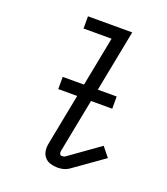

<svg xmlns="http://www.w3.org/2000/svg" viewBox="-138 -837 825 946"><g transform="rotate(20 275.0 -364.0)"><path d="M274 12Q254 12 236 6.5Q218 1 206 -12.5Q194 -26 191 -45Q188 -64 192 -84L307 -676H160V-740H392L262 -72Q260 -64 263 -56.5Q266 -49 274 -49Q278 -49 283 -50Q288 -51 291 -53L451 -167L491 -117L330 -3Q318 5 303 8.5Q288 12 274 12ZM428 -353H145V-417H428Z"/></g></svg>

Font: Lode
Style: Italic
Weight: 400
Italic angle: -11°
Monospace: yes
Designer: Belleve Invis
Foundry: Belleve Invis
Version: Version 29.2.0; ttfautohint (v1.8.3)